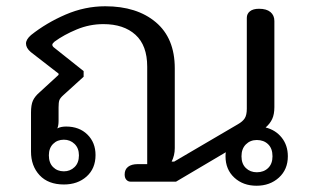

<svg xmlns="http://www.w3.org/2000/svg" viewBox="-20 -580 994 613"><path d="M700 -81Q700 -90 701 -94L542 0H397Q389 0 383.5 -6Q378 -12 378 -23Q378 -39 389 -47.5Q400 -56 420 -56H450V-367Q450 -435 412.5 -469Q375 -503 310 -503Q266 -503 225 -486Q184 -469 154 -447Q147 -441 147 -437Q147 -432 154 -427L247 -353V-335L182 -276Q172 -267 169.5 -260Q167 -253 167 -237V-194Q167 -179 163 -170Q174 -176 191 -176Q233 -176 259 -150.5Q285 -125 285 -85Q285 -42 256.5 -16.5Q228 9 184 9Q134 9 106.5 -20.5Q79 -50 79 -96V-221Q79 -245 85 -258.5Q91 -272 106 -285L167 -341V-345L78 -414Q63 -427 63 -441Q63 -454 79 -468Q128 -507 189.5 -533.5Q251 -560 316 -560Q417 -560 477.5 -509Q538 -458 538 -362V-107Q538 -84 528 -64H536L739 -183Q755 -192 761.5 -202.5Q768 -213 768 -233V-523Q768 -536 778 -544Q788 -552 807 -552Q831 -552 843.5 -541.5Q856 -531 856 -513V-238Q856 -215 849 -200Q842 -185 828 -173Q860 -165 879.5 -140.5Q899 -116 899 -81Q899 -39 870.5 -13Q842 13 799 13Q756 13 728 -13Q700 -39 700 -81ZM232 -84Q232 -107 218 -120.5Q204 -134 184 -134Q163 -134 149.5 -120.5Q136 -107 136 -84Q136 -60 149.5 -46.5Q163 -33 184 -33Q204 -33 218 -46.5Q232 -60 232 -84ZM850 -81Q850 -106 836 -119.5Q822 -133 800 -133Q779 -133 765 -119Q751 -105 751 -81Q751 -57 765 -43.5Q779 -30 800 -30Q822 -30 836 -43.5Q850 -57 850 -81Z"/></svg>

Font: Maitree Medium
Style: Regular
Weight: 500
Designer: CadsonDemak Team
Foundry: CadsonDemak
Version: Version 1.010